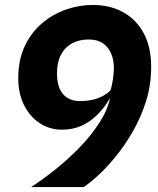

<svg xmlns="http://www.w3.org/2000/svg" viewBox="-20 -758 640 778"><path d="M106 0Q149 -27.5 201.2 -68.8Q253.5 -110 302.5 -160.5Q351.5 -211 386.2 -266.2Q421 -321.5 429 -376.5L435 -377Q427 -361 410.8 -336.8Q394.5 -312.5 369.8 -288.5Q345 -264.5 310.2 -248.5Q275.5 -232.5 230.5 -232.5Q182 -232.5 142 -258.2Q102 -284 78 -331Q54 -378 54 -441.5Q54 -515 80 -570.5Q106 -626 149.8 -663.2Q193.5 -700.5 247 -719.2Q300.5 -738 356 -738Q425 -738 478.2 -709Q531.5 -680 562 -624Q592.5 -568 592.5 -486.5Q592.5 -414 571.8 -348Q551 -282 518 -224.8Q485 -167.5 447.5 -122Q410 -76.5 375.5 -45.2Q341 -14 318.5 0ZM303.5 -348.5Q331.5 -348.5 354 -353.5Q376.5 -358.5 394.8 -368Q413 -377.5 427 -391Q430 -397.5 433.5 -414Q437 -430.5 439.2 -449.5Q441.5 -468.5 441.5 -481.5Q441.5 -514.5 430.5 -540.8Q419.5 -567 397 -582.5Q374.5 -598 339.5 -598Q300 -598 271.2 -582Q242.5 -566 226.8 -535.8Q211 -505.5 211 -461.5Q211 -404.5 235.5 -376.5Q260 -348.5 303.5 -348.5Z"/></svg>

Font: Spline Sans Mono
Style: Italic
Weight: 400
Italic angle: -4°
Monospace: yes
Designer: Eben Sorkin, Mirko Velimirovic
Foundry: Sorkin Type
Version: Version 1.004